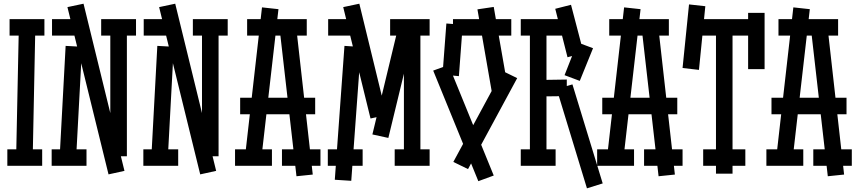

<svg xmlns="http://www.w3.org/2000/svg" viewBox="-20 -904 4685 1047"><path d="M67.9 -40 83 -769 172.9 -767.1 158.2 -38.1ZM32.2 -799.8H222.2V-710H32.2ZM20 -89.8H210V0H20Z M671.9 -762.2V-51.8H581.5V-762.2ZM427.7 -648.9 394.5 -32.2 304.7 -37.1 337.9 -653.8ZM571.8 46.9 347.7 -865.2 435.5 -883.8 658.7 27.8ZM721.7 -710H531.7V-799.8H721.7ZM451.7 0H261.7V-89.8H451.7ZM434.6 -710H263.7V-799.8H434.6Z M1171.9 -762.2V-51.8H1081.5V-762.2ZM927.7 -648.9 894.5 -32.2 804.7 -37.1 837.9 -653.8ZM1071.8 46.9 847.7 -865.2 935.5 -883.8 1158.7 27.8ZM1221.7 -710H1031.7V-799.8H1221.7ZM951.7 0H761.7V-89.8H951.7ZM934.6 -710H763.7V-799.8H934.6Z M1289.6 -371.1H1698.7V-280.8H1289.6ZM1314.9 -39.1 1408.7 -863.8 1498.5 -854 1403.8 -28.8ZM1685.5 47.9 1596.7 57.1 1501.5 -775.9 1591.8 -786.1ZM1327.6 -799.8H1652.8V-710H1327.6ZM1261.7 -89.8H1462.9V0H1261.7ZM1517.6 -89.8H1727.5V0H1517.6Z M2272.5 -38.1H2182.6V-731.9H2272.5ZM1948.7 -647.9 1895.5 82 1805.7 76.2 1858.4 -653.8ZM2000.5 -257.8 1851.6 -865.2 1939.5 -883.8 2087.4 -276.9ZM2322.8 -89.8V0H2132.3V-89.8ZM1957.5 0H1767.6V-89.8H1957.5ZM1940.4 -710H1769.5V-799.8H1940.4ZM2097.7 -151.9 2010.7 -170.9 2158.7 -785.2 2246.6 -766.1ZM2322.8 -710H2107.4V-799.8H2322.8Z M2661.1 -407.2 2583.5 -853 2672.4 -866.2 2750.5 -419.9ZM2588.4 84 2342.3 -519 2426.3 -549.8 2672.4 53.2ZM2532.2 18.1 2452.1 -21 2720.2 -517.1 2800.3 -478ZM2450.2 -799.8H2768.1V-710H2450.2ZM2393.1 -497.1 2414.1 -775.9 2503.4 -769 2482.4 -488.8Z M2869.6 -35.2V-765.1H2960V-35.2ZM2819.8 -89.8H3009.8V0H2819.8ZM2819.8 -799.8H3078.6V-710H2819.8ZM2912.6 -467.8 3070.8 -470.2V-379.9L2912.6 -377.9ZM3058.6 -494.1 3128.9 -672.9 3213.9 -641.1 3141.6 -462.9ZM3015.6 -418.9 3101.6 -443.8 3266.6 96.2 3180.7 123ZM3007.8 -856 3093.8 -877.9 3162.6 -615.2 3074.7 -591.8Z M3264.2 -371.1H3673.3V-280.8H3264.2ZM3289.6 -39.1 3383.3 -863.8 3473.1 -854 3378.4 -28.8ZM3660.2 47.9 3571.3 57.1 3476.1 -775.9 3566.4 -786.1ZM3302.2 -799.8H3627.4V-710H3302.2ZM3236.3 -89.8H3437.5V0H3236.3ZM3492.2 -89.8H3702.1V0H3492.2Z M3884.3 43V-765.1H3974.6V43ZM3814.5 -89.8H4044.4V0H3814.5ZM3767.6 -799.8H4122.6V-710H3767.6ZM4059.6 -526.9V-834H4149.4V-526.9ZM3702.1 -533.2 3737.3 -879.9 3826.2 -870.1 3791.5 -522.9Z M4187 -371.1H4596.2V-280.8H4187ZM4212.4 -39.1 4306.2 -863.8 4396 -854 4301.3 -28.8ZM4583 47.9 4494.1 57.1 4398.9 -775.9 4489.3 -786.1ZM4225.1 -799.8H4550.3V-710H4225.1ZM4159.2 -89.8H4360.4V0H4159.2ZM4415 -89.8H4625V0H4415Z"/></svg>

Font: Opir
Style: Regular
Weight: 400
Designer: Maksym Kobuzan
Version: Version 1.000;FEAKit 1.0